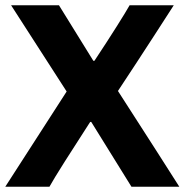

<svg xmlns="http://www.w3.org/2000/svg" viewBox="-20 -706 698 726"><path d="M0 0H167C186 -35 251 -137 321 -245H325L477 0H658C658 0 504 -242 426 -362C517 -499 637 -686 637 -686H470C454 -657 400 -571 337 -476H333L203 -686H22L232 -360Z"/></svg>

Font: Chivo
Style: Bold
Weight: 700
Designer: Hector Gatti
Foundry: Omnibus-Type
Version: Version 1.003;PS 001.003;hotconv 1.0.70;makeotf.lib2.5.58329